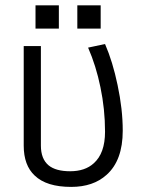

<svg xmlns="http://www.w3.org/2000/svg" viewBox="-20 -694 540 731"><path d="M70.3 -139.6Q70.3 -64.5 112.3 -25.4Q157.2 17.6 251 17.6Q335 17.6 385.7 -28.3Q447.3 -83 447.3 -196.3Q447.3 -278.3 427.7 -370.1Q409.2 -459 379.9 -526.4L315.4 -512.7Q345.7 -443.4 362.3 -362.3Q379.9 -278.3 379.9 -192.4Q379.9 -110.4 336.9 -72.3Q303.7 -42 247.1 -42Q192.4 -42 165 -64.5Q135.7 -88.9 135.7 -139.6V-518.6H70.3ZM274.4 -585H363.3V-673.8H274.4ZM115.2 -585H204.1V-673.8H115.2Z"/></svg>

Font: DotumChe
Style: Regular
Weight: 400
Monospace: yes
Version: Version 2.21